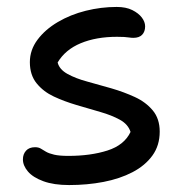

<svg xmlns="http://www.w3.org/2000/svg" viewBox="-20 -523 535 553"><path d="M179 10Q135 10 105 -1Q75 -12 60.5 -29Q46 -46 46 -64Q46 -79 55 -89Q64 -99 81 -99Q91 -99 97.5 -95Q104 -91 112.5 -86Q121 -81 136 -77.5Q151 -74 177 -74Q241 -74 289.5 -89.5Q338 -105 356 -143Q349 -165 325.5 -178Q302 -191 269 -200.5Q236 -210 200.5 -220.5Q165 -231 135 -245Q105 -259 85.5 -283Q66 -307 66 -344Q66 -379 88 -408.5Q110 -438 146.5 -459.5Q183 -481 227 -492Q271 -503 316 -503Q343 -503 361 -494Q379 -485 388.5 -472.5Q398 -460 398 -447Q398 -432 389.5 -423Q381 -414 364 -414Q358 -414 352 -415Q346 -416 337.5 -416.5Q329 -417 317 -417Q257 -417 212.5 -398.5Q168 -380 146 -343Q151 -323 174.5 -310Q198 -297 231.5 -288Q265 -279 301 -268.5Q337 -258 368.5 -243.5Q400 -229 420 -205Q440 -181 440 -144Q440 -104 419 -75Q398 -46 361.5 -27Q325 -8 278 1Q231 10 179 10Z"/></svg>

Font: Shantell Sans
Style: Regular
Weight: 400
Designer: Stephen Nixon, Anya Danilova, Shantell Martin
Foundry: Arrow Type
Version: Version 1.008;[ac192a2d6]